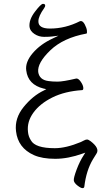

<svg xmlns="http://www.w3.org/2000/svg" viewBox="-20 -816 568 995"><path d="M231 -396Q250 -393 278.5 -393Q307 -393 375 -409H377Q387 -409 398.5 -392.5Q410 -376 411.5 -363Q413 -350 406 -349Q316 -343 251.5 -311Q187 -279 153 -232Q119 -185 125 -133Q127 -109 140 -89Q162 -48 264 -48Q322 -48 399 -80Q404 -82 414 -87.5Q424 -93 431 -93Q438 -93 450 -84Q498 -47 480 -20Q474 -10 462 9Q427 67 417 151Q416 159 407.5 159Q399 159 381.5 145.5Q364 132 362.5 119Q361 106 377 63Q393 20 414 -12L422 -25L408 -20Q333 7 266 7Q199 7 156 -12Q73 -49 63 -136Q55 -203 102.5 -261.5Q150 -320 207 -347L220 -354L206 -357Q125 -377 116 -451Q110 -494 149.5 -540.5Q189 -587 254 -617L283 -631L251 -627Q236 -625 208.5 -625Q181 -625 158.5 -640Q136 -655 133 -676Q129 -713 160.5 -754.5Q192 -796 202.5 -796Q213 -796 214 -789Q215 -782 209 -774Q179 -732 179 -706Q178 -668 239 -668Q319 -668 394 -706Q397 -707 399 -707Q410 -707 419.5 -689Q429 -671 430.5 -657Q432 -643 428 -642Q308 -620 240.5 -555Q173 -490 178 -443Q184 -402 231 -396Z"/></svg>

Font: LXGW WenKai Lite Light
Style: Regular
Weight: 300
Designer: LXGW / Fontworks Inc.
Foundry: LXGW / Fontworks Inc.
Version: Version 1.511; March 25, 2025